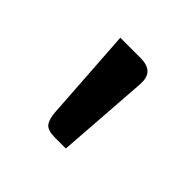

<svg xmlns="http://www.w3.org/2000/svg" viewBox="-80 -771 414 414"><g transform="rotate(45 127.0 -564.0)"><path d="M161.1 -438H127Q105.5 -438 98.1 -447.5Q90.8 -457 89.4 -478L75.2 -689.9H137.2Q176.3 -689.9 176.3 -655.8V-649.9Z"/></g></svg>

Font: Artifika
Style: Regular
Weight: 400
Designer: Yulya Zhdanova, Ivan Petrov | Cyreal.org
Foundry: Cyreal.org
Version: Version 1.102; ttfautohint (v1.8.4.7-5d5b)